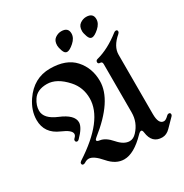

<svg xmlns="http://www.w3.org/2000/svg" viewBox="-225 -1041 1154 1207"><g transform="rotate(-30 352.0 -438.0)"><path d="M0 0ZM321.8 -754.9ZM502.4 -820.8Q502.4 -856 523.9 -871.1Q545.4 -886.2 568.8 -886.2Q618.7 -886.2 618.7 -842.3Q618.7 -810.1 587.6 -782.5Q556.6 -754.9 537.6 -754.9Q520.5 -754.9 511.5 -780.5Q502.4 -806.2 502.4 -820.8ZM321.8 -820.8Q321.8 -856 343.3 -871.1Q364.7 -886.2 388.2 -886.2Q438 -886.2 438 -842.3Q438 -810.1 407 -782.5Q376 -754.9 356.9 -754.9Q339.8 -754.9 330.8 -780.5Q321.8 -806.2 321.8 -820.8ZM-24.4 -479.5Q-24.4 -548.3 20 -613.3Q91.8 -718.3 209.2 -718.3Q326.7 -718.3 385 -653.3Q443.4 -588.4 443.4 -494.1Q443.4 -353.5 247.1 -198.2Q235.4 -189 235.4 -182.6Q235.4 -173.8 256.8 -170.9Q295.4 -165.5 335.9 -118.9Q376.5 -72.3 417.5 -72.3Q444.3 -72.3 467.3 -97.2Q517.1 -150.4 517.1 -222.7V-574.2Q517.1 -591.8 501.7 -591.8Q486.3 -591.8 486.3 -604.7Q486.3 -617.7 499.5 -621.1Q585 -643.1 673.8 -712.9Q680.7 -718.3 687.5 -718.3Q699.2 -718.3 699.2 -706.5Q699.2 -698.7 690.9 -691.4Q627.4 -637.2 627.4 -578.1V-147.5Q627.4 -73.2 666.5 -73.2Q680.2 -73.2 700.7 -93.8Q707.5 -100.6 714.8 -100.6Q727.5 -100.6 727.5 -87.9Q727.5 -81.5 721.7 -75.7L664.1 -17.1Q637.7 9.8 606.4 9.8Q532.7 9.8 522 -74.2Q519.5 -93.3 510.5 -93.3Q501.5 -93.3 487.3 -78.6Q401.9 9.8 330.6 9.8Q271 9.8 221.2 -48.1Q171.4 -106 137.2 -106Q121.6 -106 106 -95.7Q99.1 -91.3 92.3 -91.3Q80.6 -91.3 80.6 -103.5Q80.6 -111.3 89.8 -117.7Q333.5 -274.9 333.5 -432.1Q333.5 -511.2 282.7 -567.9Q214.8 -644 144 -644Q73.2 -644 43 -598.1Q18.1 -560.5 18.1 -522.9Q18.1 -464.4 105.5 -428.2Q199.7 -389.2 199.7 -335Q199.7 -298.3 143.6 -242.2Q137.2 -235.8 131.3 -235.8Q118.2 -235.8 118.2 -250Q118.2 -255.9 125 -262.2Q138.2 -273.9 138.2 -286.1Q138.2 -314 71.3 -342.3Q-24.4 -382.8 -24.4 -479.5Z"/></g></svg>

Font: UnifrakturMaguntia20
Style: Book
Weight: 400
Designer: j. 'mach' wust, Gerrit Ansmann, Georg Duffner, based on a font by Peter Wiegel, original typeface by Carl Albert Fahrenw
Version: Version 2017-03-19